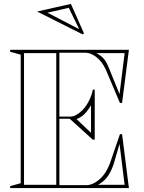

<svg xmlns="http://www.w3.org/2000/svg" viewBox="-20 -963 735 983"><path d="M32 0V-10L86 -25V-683L32 -698V-708H640L605 -436H594L522 -606Q502 -649 473 -671Q444 -693 418 -693H284V-366H339Q357 -366 373 -376Q389 -386 403 -400Q424 -422 438 -452Q452 -482 455 -504H465V-248H455L337 -355H284V-15H421Q455 -15 489 -44.5Q523 -74 543 -127L594 -276H605L640 0ZM103 -17H268V-691H103ZM372 -353 446 -283V-424Q434 -404 422.5 -390Q411 -376 399 -367.5Q387 -359 372 -353ZM482 -17H618L592 -226L561 -120Q547 -80 528 -55.5Q509 -31 482 -17ZM592 -481 618 -691H473Q497 -679 511.5 -662Q526 -645 538 -614ZM403 -787 170 -904 343 -943 410 -792ZM385 -815 332 -923 223 -898 383 -815Z"/></svg>

Font: Kalnia Glaze Thin SemiBold
Style: Regular
Weight: 600
Version: Version 1.110